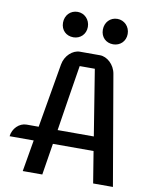

<svg xmlns="http://www.w3.org/2000/svg" viewBox="-110 -1040 878 1115"><g transform="rotate(10 329.0 -483.0)"><path d="M102.5 0H217.8L247.6 -186H487.3L517.6 0H634.3L522.9 -647.5C513.7 -701.7 468.8 -740.2 427.7 -740.2H309.1C267.1 -740.2 223.1 -701.7 213.9 -647.9L148.9 -269.5H77.6C34.7 -269.5 -2.9 -231.9 -7.8 -186H134.3ZM260.7 -269.5C281.2 -400.4 301.8 -532.2 322.3 -657.7H411.6L474.1 -269.5ZM491.2 -815.9C531.7 -815.9 564.5 -845.7 564.5 -889.6C564.5 -933.1 531.7 -965.8 491.2 -965.8C448.7 -965.8 418 -933.1 418 -889.6C418 -845.7 448.7 -815.9 491.2 -815.9ZM256.8 -815.9C296.9 -815.9 329.6 -845.7 329.6 -889.6C329.6 -933.1 296.9 -965.8 256.8 -965.8C213.9 -965.8 183.1 -933.1 183.1 -889.6C183.1 -845.7 213.9 -815.9 256.8 -815.9Z"/></g></svg>

Font: Atomic Age
Style: Regular
Weight: 400
Designer: James Grieshaber
Foundry: James Grieshaber
Version: Version 1.002